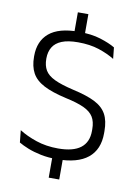

<svg xmlns="http://www.w3.org/2000/svg" viewBox="-94 -808 704 980"><g transform="rotate(10 258.5 -317.5)"><path d="M283 -746.5V-617H228.5V-746.5ZM283 -30V110.5H228.5V-30ZM253 10.5Q207 10.5 168.8 2.5Q130.5 -5.5 101.2 -17.2Q72 -29 52.5 -40.5L46 -103.5Q83.5 -79.5 135.2 -62Q187 -44.5 249.5 -44.5Q327 -44.5 365.8 -74.2Q404.5 -104 404.5 -162.5V-172Q404.5 -210.5 389.5 -235Q374.5 -259.5 339.5 -275.8Q304.5 -292 243.5 -305Q170.5 -321.5 127.5 -344Q84.5 -366.5 66 -400.5Q47.5 -434.5 47.5 -484.5V-488.5Q47.5 -565.5 97.2 -607.5Q147 -649.5 248.5 -649.5Q316.5 -649.5 364.2 -634.5Q412 -619.5 441 -602L447 -543.5Q412.5 -565 365.5 -580.5Q318.5 -596 256.5 -596Q204.5 -596 172.5 -583Q140.5 -570 125.8 -545.5Q111 -521 111 -487V-484.5Q111 -450 125 -426Q139 -402 174.2 -385Q209.5 -368 274 -353Q346 -337 388 -315.8Q430 -294.5 448.8 -260.5Q467.5 -226.5 467.5 -172.5V-161.5Q467.5 -77 413.5 -33.2Q359.5 10.5 253 10.5Z"/></g></svg>

Font: Anek Kannada Light
Style: Regular
Weight: 300
Designer: Vaishnavi Murthy, Maithili Shingre (Kannada) & Yesha Goshar (Latin)
Foundry: Ek Type
Version: Version 1.003